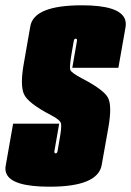

<svg xmlns="http://www.w3.org/2000/svg" viewBox="-52 -701 495 725"><path d="M135.5 4Q-8 4 -28 -46Q-33.5 -59 -30.5 -75Q-16.5 -154 -2.5 -234H171.5Q155 -140 153.5 -131Q152.5 -125 155 -123Q156 -122 158 -122Q164 -122 165.5 -131Q167 -140 173.5 -178Q181 -220 178.5 -234Q176 -248 141 -266Q52.5 -312 38 -346.5Q23.5 -381 38 -462Q48.5 -523 62.5 -602Q76.5 -681 257.5 -681Q397 -681 419 -630.5Q425 -616 422 -598Q407 -515 395 -445H221Q237 -537 238.5 -546Q239.5 -552 237 -554Q236 -555 234 -555Q228 -555 226.5 -546Q225 -537 219 -503Q209.5 -448 213.5 -437Q217.5 -426 257.5 -405Q340 -362 355.8 -332Q371.5 -302 357.5 -221Q346.5 -160 332 -78Q317.5 4 135.5 4Z"/></svg>

Font: Anybody UltraCondensed Black
Style: Italic
Weight: 900
Width: 1
Italic angle: -10°
Designer: Tyler Finck
Foundry: Etcetera Type Company
Version: Version 1.010; ttfautohint (v1.8.3) -l 8 -r 50 -G 200 -x 14 